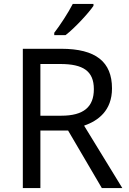

<svg xmlns="http://www.w3.org/2000/svg" viewBox="-20 -964 662 984"><path d="M459 -934V-944H353C330 -899 287 -833 258 -796V-784H316C363 -820 434 -897 459 -934ZM294 -714H97V0H187V-295H329L502 0H607L411 -320C483 -345 554 -397 554 -511C554 -647 471 -714 294 -714ZM289 -636C406 -636 461 -600 461 -507C461 -417 410 -371 294 -371H187V-636Z"/></svg>

Font: Noto Sans Syriac Western
Style: Regular
Weight: 400
Designer: Patrick Giasson and the Monotype Design Team
Foundry: Monotype Imaging Inc.
Version: Version 3.000